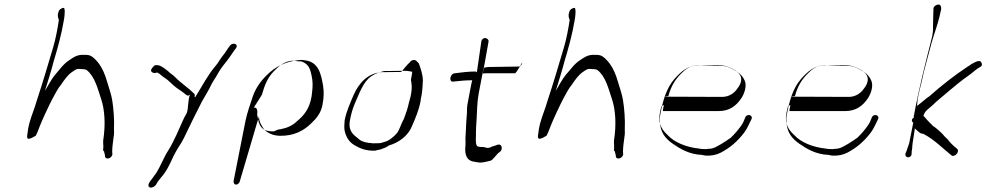

<svg xmlns="http://www.w3.org/2000/svg" viewBox="-20 -709 4388 854"><path d="M241 -658C232 -637 242 -621 242 -621C236 -581 228 -537 216 -497C195 -426 169 -338 146 -269C146 -268 135 -234 135 -234C124 -201 111 -171 105 -135C105 -134 101 -107 101 -107C99 -92 105 -88 119 -95C117 -92 140 -107 138 -104C147 -119 151 -134 157 -148C166 -172 201 -247 213 -269C225 -291 238 -317 252 -333C264 -351 280 -374 298 -387C312 -396 319 -405 338 -402L354 -401C357 -400 363 -400 366 -397C402 -368 414 -316 430 -268C446 -220 450 -155 439 -84C438 -74 441 -57 439 -46C437 -33 444 -42 444 -29C445 -28 447 -19 447 -17C446 4 476 -2 480 -22C480 -23 479 -33 479 -34C479 -57 483 -79 486 -104C488 -113 487 -123 487 -133C489 -178 485 -227 479 -264C475 -289 464 -320 456 -347C448 -376 435 -406 420 -426C411 -438 390 -463 372 -464C371 -465 355 -465 354 -465C325 -467 308 -455 289 -442C262 -425 245 -399 223 -374C209 -357 194 -328 180 -305C191 -341 210 -401 219 -437C236 -493 254 -558 264 -619L266 -631C267 -639 271 -674 263 -674C255 -674 242 -666 241 -658Z M826 -289C815 -271 819 -223 810 -205L798 -183C776 -135 755 -82 728 -39C711 -14 693 32 676 59C671 67 659 81 655 88C649 95 637 110 641 120C647 131 667 124 675 111C684 92 702 76 714 58C731 33 741 7 754 -19C770 -51 783 -65 798 -95C823 -148 852 -206 878 -257C890 -279 910 -310 920 -333C929 -351 939 -362 948 -380C957 -396 963 -405 974 -419C993 -442 1009 -465 1025 -489C1029 -493 1033 -498 1033 -505C1032 -517 1011 -518 1003 -506C992 -493 983 -475 970 -460C959 -447 951 -429 938 -415C903 -374 879 -325 849 -278C848 -277 846 -277 845 -277C848 -285 847 -290 841 -295C817 -319 784 -340 760 -365C750 -376 737 -382 727 -393C726 -394 711 -405 710 -406C699 -413 689 -421 671 -419C665 -419 654 -404 652 -398C649 -389 666 -379 678 -387C693 -381 698 -371 712 -363C733 -350 747 -331 767 -317C779 -309 791 -301 801 -293C808 -287 815 -278 826 -289Z M1047 96 1132 -192C1132 -167 1142 -153 1153 -136C1168 -118 1192 -106 1225 -105C1287 -104 1331 -127 1366 -162C1388 -183 1407 -206 1414 -241C1421 -274 1421 -303 1417 -328C1408 -380 1397 -435 1334 -441C1333 -442 1317 -443 1314 -442C1251 -437 1203 -412 1166 -374C1140 -349 1117 -317 1104 -279C1093 -245 1080 -210 1072 -172L1019 96C1018 104 1022 112 1030 112C1038 112 1046 104 1047 96ZM1109 -231C1109 -231 1146 -288 1145 -288C1157 -331 1171 -364 1197 -391C1218 -413 1246 -439 1284 -439C1286 -439 1290 -439 1296 -438C1295 -437 1311 -436 1311 -436C1314 -437 1318 -437 1323 -435C1345 -426 1356 -413 1362 -389C1368 -367 1372 -344 1370 -318L1368 -298C1368 -298 1366 -282 1366 -281C1357 -226 1333 -196 1300 -169C1282 -151 1257 -140 1231 -135C1231 -134 1215 -133 1215 -132C1210 -130 1204 -127 1199 -125C1144 -122 1131 -151 1126 -190C1125 -188 1124 -202 1124 -200C1125 -214 1127 -231 1109 -231Z M1813 -390C1815 -388 1808 -359 1808 -355C1807 -354 1811 -339 1810 -338C1813 -323 1811 -301 1806 -279C1805 -278 1801 -257 1800 -257C1796 -241 1794 -230 1789 -215C1788 -215 1781 -191 1780 -190C1778 -183 1775 -176 1772 -172C1763 -155 1756 -128 1743 -114C1732 -101 1709 -82 1691 -78C1682 -75 1671 -71 1659 -72C1659 -72 1636 -71 1636 -72C1613 -73 1591 -78 1579 -88C1579 -89 1562 -101 1562 -102C1544 -116 1530 -136 1536 -171C1541 -200 1548 -224 1558 -248C1578 -292 1595 -346 1632 -370C1640 -376 1660 -386 1671 -388C1677 -390 1683 -392 1689 -393L1780 -394C1793 -394 1802 -392 1813 -390ZM1801 -429C1797 -430 1766 -389 1764 -389L1676 -388C1614 -382 1577 -340 1553 -287C1538 -251 1521 -215 1513 -174C1512 -157 1510 -141 1513 -127C1520 -98 1533 -77 1557 -63C1581 -49 1608 -37 1650 -39C1652 -41 1677 -44 1679 -47C1690 -50 1700 -55 1710 -62C1752 -74 1795 -104 1812 -147C1827 -182 1843 -217 1851 -261C1851 -269 1854 -277 1855 -285C1859 -305 1860 -336 1861 -351C1860 -381 1851 -404 1843 -427L1835 -435C1828 -447 1807 -443 1801 -429Z M2303 -430C2305 -439 2278 -383 2270 -383H2144C2138 -383 2133 -383 2127 -382C2128 -382 2153 -524 2153 -524C2155 -532 2145 -540 2138 -540C2130 -540 2122 -533 2121 -525L2101 -387C2100 -387 2098 -390 2097 -391C2064 -391 2032 -387 2002 -383C1980 -380 1976 -343 1996 -346C2024 -349 2049 -352 2080 -352C2081 -351 2080 -351 2080 -351C2079 -351 2059 -244 2059 -244C2056 -228 2058 -209 2056 -194C2053 -163 2053 -136 2051 -107C2049 -91 2052 -74 2050 -59C2046 -20 2056 8 2094 11C2094 12 2110 13 2110 14C2132 15 2140 10 2161 6C2172 4 2191 -26 2200 -31C2216 -40 2214 -61 2204 -65C2195 -69 2185 -61 2175 -59C2160 -56 2164 -51 2147 -51L2131 -55C2122 -55 2104 -55 2101 -61C2093 -75 2098 -100 2097 -120C2097 -135 2098 -150 2099 -165C2099 -166 2100 -180 2100 -181C2102 -215 2102 -254 2109 -292L2131 -407C2138 -409 2146 -411 2153 -411L2287 -413C2295 -413 2301 -421 2303 -430Z M2513 -658C2504 -637 2514 -621 2514 -621C2508 -581 2500 -537 2488 -497C2467 -426 2441 -338 2418 -269C2418 -268 2407 -234 2407 -234C2396 -201 2383 -171 2377 -135C2377 -134 2373 -107 2373 -107C2371 -92 2377 -88 2391 -95C2389 -92 2412 -107 2410 -104C2419 -119 2423 -134 2429 -148C2438 -172 2473 -247 2485 -269C2497 -291 2510 -317 2524 -333C2536 -351 2552 -374 2570 -387C2584 -396 2591 -405 2610 -402L2626 -401C2629 -400 2635 -400 2638 -397C2674 -368 2686 -316 2702 -268C2718 -220 2722 -155 2711 -84C2710 -74 2713 -57 2711 -46C2709 -33 2716 -42 2716 -29C2717 -28 2719 -19 2719 -17C2718 4 2748 -2 2752 -22C2752 -23 2751 -33 2751 -34C2751 -57 2755 -79 2758 -104C2760 -113 2759 -123 2759 -133C2761 -178 2757 -227 2751 -264C2747 -289 2736 -320 2728 -347C2720 -376 2707 -406 2692 -426C2683 -438 2662 -463 2644 -464C2643 -465 2627 -465 2626 -465C2597 -467 2580 -455 2561 -442C2534 -425 2517 -399 2495 -374C2481 -357 2466 -328 2452 -305C2463 -341 2482 -401 2491 -437C2508 -493 2526 -558 2536 -619L2538 -631C2539 -639 2543 -674 2535 -674C2527 -674 2514 -666 2513 -658Z M2933 -278C2935 -281 2953 -281 2953 -282C2965 -327 2984 -356 3010 -382C3029 -401 3048 -417 3081 -418C3082 -419 3168 -420 3169 -420C3197 -420 3218 -413 3236 -404C3255 -394 3282 -378 3276 -348C3275 -338 3267 -324 3261 -317C3247 -295 3223 -278 3192 -278C3192 -278 2937 -279 2937 -279C2936 -279 2935 -278 2933 -278ZM2932 -242C2934 -241 2926 -215 2929 -215H3177C3224 -215 3254 -238 3276 -270C3292 -293 3302 -327 3293 -349C3287 -365 3274 -380 3260 -389C3235 -403 3218 -417 3177 -417C3177 -417 3091 -418 3092 -419C3039 -420 3008 -389 2980 -358C2945 -318 2928 -263 2916 -195C2914 -186 2914 -179 2915 -171C2916 -121 2939 -93 2972 -70C3005 -47 3046 -22 3103 -20C3102 -19 3117 -18 3116 -17C3144 -15 3166 -20 3186 -30C3228 -52 3261 -81 3290 -119C3303 -136 3312 -158 3322 -178C3332 -198 3302 -205 3295 -187C3291 -177 3286 -164 3280 -155C3266 -134 3248 -113 3230 -96C3222 -90 3200 -76 3189 -69C3170 -59 3156 -47 3131 -47C3124 -46 3117 -45 3109 -46C3108 -46 3091 -47 3091 -48C3032 -54 2979 -76 2950 -108C2927 -129 2905 -157 2915 -206C2917 -216 2919 -226 2922 -236C2925 -235 2929 -242 2932 -242Z M3496 -278C3498 -281 3516 -281 3516 -282C3528 -327 3547 -356 3573 -382C3592 -401 3611 -417 3644 -418C3645 -419 3731 -420 3732 -420C3760 -420 3781 -413 3799 -404C3818 -394 3845 -378 3839 -348C3838 -338 3830 -324 3824 -317C3810 -295 3786 -278 3755 -278C3755 -278 3500 -279 3500 -279C3499 -279 3498 -278 3496 -278ZM3495 -242C3497 -241 3489 -215 3492 -215H3740C3787 -215 3817 -238 3839 -270C3855 -293 3865 -327 3856 -349C3850 -365 3837 -380 3823 -389C3798 -403 3781 -417 3740 -417C3740 -417 3654 -418 3655 -419C3602 -420 3571 -389 3543 -358C3508 -318 3491 -263 3479 -195C3477 -186 3477 -179 3478 -171C3479 -121 3502 -93 3535 -70C3568 -47 3609 -22 3666 -20C3665 -19 3680 -18 3679 -17C3707 -15 3729 -20 3749 -30C3791 -52 3824 -81 3853 -119C3866 -136 3875 -158 3885 -178C3895 -198 3865 -205 3858 -187C3854 -177 3849 -164 3843 -155C3829 -134 3811 -113 3793 -96C3785 -90 3763 -76 3752 -69C3733 -59 3719 -47 3694 -47C3687 -46 3680 -45 3672 -46C3671 -46 3654 -47 3654 -48C3595 -54 3542 -76 3513 -108C3490 -129 3468 -157 3478 -206C3480 -216 3482 -226 3485 -236C3488 -235 3492 -242 3495 -242Z M4132 -673C4132 -673 4129 -574 4130 -574C4129 -565 4128 -553 4124 -538C4096 -427 4066 -311 4044 -189L4045 -186C4034 -180 4033 -170 4042 -163C4042 -163 4024 -73 4024 -72C4020 -61 4016 -50 4012 -37L4007 -25C4004 -6 4031 -3 4035 -23C4034 -23 4036 -34 4035 -35C4037 -45 4038 -53 4038 -61C4037 -62 4050 -137 4049 -138C4057 -131 4065 -122 4074 -117C4081 -113 4083 -116 4090 -112C4137 -87 4172 -50 4212 -18C4226 -7 4252 -36 4236 -48L4223 -59C4214 -67 4206 -75 4199 -84C4202 -84 4174 -108 4177 -108C4163 -123 4144 -140 4127 -151C4129 -152 4112 -165 4113 -166C4104 -174 4096 -186 4087 -194C4094 -211 4096 -214 4113 -228C4126 -239 4137 -249 4146 -258L4204 -307C4229 -328 4258 -352 4284 -370C4305 -384 4319 -400 4341 -412C4349 -416 4349 -423 4345 -431C4339 -442 4327 -437 4316 -432L4301 -424C4294 -419 4289 -415 4283 -412C4224 -373 4167 -328 4114 -281C4100 -273 4070 -244 4058 -238C4061 -248 4060 -259 4062 -270C4066 -293 4074 -323 4079 -344C4091 -402 4110 -465 4124 -520C4134 -555 4150 -599 4158 -632C4158 -633 4166 -666 4166 -667C4168 -676 4164 -689 4155 -689C4146 -689 4134 -682 4132 -673Z"/></svg>

Font: Photofail
Style: It
Weight: 400
Foundry: Cannot Into Space Fonts
Version: Version 0.97